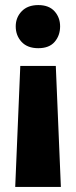

<svg xmlns="http://www.w3.org/2000/svg" viewBox="-20 -497 300 757"><path d="M60 -237H200L220 240H40ZM131 -307Q88 -307 65 -332Q42 -357 42 -393Q42 -428 65.5 -452.5Q89 -477 131 -477Q173 -477 195 -452.5Q217 -428 217 -393Q217 -357 195.5 -332Q174 -307 131 -307Z"/></svg>

Font: Tilda Sans Black
Style: Regular
Weight: 900
Designer: ParaType Ltd
Foundry: ParaType Ltd
Version: Version 1.009